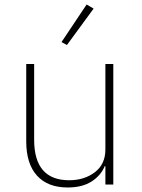

<svg xmlns="http://www.w3.org/2000/svg" viewBox="-20 -816 627 849"><path d="M394 -778 276 -617 252 -630 363 -796ZM96 -191V-533H131V-198Q131 -19 286 -19Q353 -19 399.5 -54.5Q446 -90 446 -155V-533H481V0H446V-81H443Q426 -40 385 -13.5Q344 13 279 13Q191 13 143.5 -39.5Q96 -92 96 -191Z"/></svg>

Font: IBM Plex Sans JP ExtraLight
Style: Regular
Weight: 200
Designer: Mike Abbink; Paul van der Laan; Pieter van Rosmalen; Wujin Sim; Yejin Wi; Jinhee Kim; Boomi Park; Yona Kim; Kichan Ma
Foundry: Sandoll Inc.
Version: Version 1.001